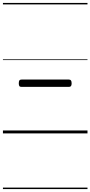

<svg xmlns="http://www.w3.org/2000/svg" viewBox="-20 -909 616 1308"><path d="M127 -317Q116 -317 112 -322.5Q108 -328 108 -341Q108 -355 112 -361Q116 -367 127 -367H449Q459 -367 463.5 -361Q468 -355 468 -341Q468 -328 463.5 -322.5Q459 -317 449 -317ZM0 369H576V379H0ZM0 -20H576V0H0ZM0 -505H576V-500H0ZM0 -889H576V-879H0Z"/></svg>

Font: Playwrite HR Lijeva Guides
Style: Regular
Weight: 400
Designer: Veronika Burian, José Scaglione
Foundry: TypeTogether
Version: Version 1.003